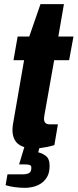

<svg xmlns="http://www.w3.org/2000/svg" viewBox="-20 -703 374 925"><path d="M146 12Q110 12 86.5 2Q63 -8 51.5 -28Q40 -48 40 -78Q40 -87 41.5 -98.5Q43 -110 46 -125L96 -413H45L65 -527H121L175 -683H288L261 -527H334L313 -413H241L195 -154Q194 -148 193 -141Q192 -134 192 -131Q192 -118 198.5 -111Q205 -104 220 -104H259L242 -4Q226 1 209 4.5Q192 8 176 10Q160 12 146 12ZM102 202Q77 202 50.5 198.5Q24 195 7 189L16 137H88Q108 137 119.5 131Q131 125 131 105Q131 95 123.5 92Q116 89 99 89H72L108 -30H181L164 31Q181 34 200 47.5Q219 61 219 96Q219 129 206.5 150Q194 171 175 182.5Q156 194 136 198Q116 202 102 202Z"/></svg>

Font: Archivo Condensed ExtraBold
Style: Italic
Weight: 800
Width: 3
Italic angle: -10°
Designer: Hector Gatti
Foundry: Omnibus-Type
Version: Version 2.001